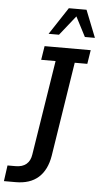

<svg xmlns="http://www.w3.org/2000/svg" viewBox="-133 -839 553 1049"><g transform="rotate(5 143.5 -315.0)"><path d="M-6 171H-70L-58 84H-14Q24 84 45.5 65.5Q67 47 72 12L154 -507H75L87 -583H340L328 -507H259L178 10Q165 89 119 130Q73 171 -6 171ZM103 -652 201 -801H298L357 -652H302L246 -760L160 -652Z"/></g></svg>

Font: Rokkitt SemiBold Medium
Style: Italic
Weight: 500
Italic angle: -9°
Version: Version 3.103